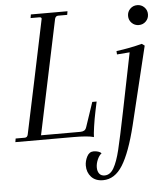

<svg xmlns="http://www.w3.org/2000/svg" viewBox="-69 -681 832 961"><g transform="rotate(-5 347.5 -201.0)"><path d="M317 -23Q329 -23 337 -27.5Q345 -32 349 -45L390 -167H412L402 -120Q394 -82 388.5 -44Q383 -6 383 9Q354 0 280 0H-11L-8 -18H38Q51 -18 54 -33L110 -298Q174 -601 174 -604Q174 -612 163 -612H119L122 -630H306L303 -612H258Q245 -612 241 -598L120 -23ZM533 -410Q602 -419 662 -435L676 -425L581 -32Q548 102 508.5 165Q469 228 410 228Q372 228 351 205Q330 182 330 148Q330 125 341.5 102.5Q353 80 375 80Q387 80 398 83.5Q409 87 414 93Q401 103 392.5 123Q384 143 384 162Q384 181 393 193Q402 205 420 205Q448 205 466 173.5Q484 142 498 84.5Q512 27 539 -106L598 -398L534 -393ZM656 -630Q677 -630 691.5 -615.5Q706 -601 706 -580Q706 -559 691.5 -544.5Q677 -530 656 -530Q635 -530 620.5 -544.5Q606 -559 606 -580Q606 -601 620.5 -615.5Q635 -630 656 -630Z"/></g></svg>

Font: Arapey
Style: Italic
Weight: 400
Italic angle: -12°
Designer: Eduardo Rodriguez Tunni
Foundry: Eduardo Rodriguez Tunni
Version: Version 3.000